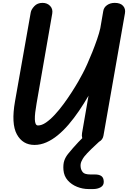

<svg xmlns="http://www.w3.org/2000/svg" viewBox="-20 -999 891 1336"><path d="M220 9.5Q137.5 9.5 97.2 -64.5Q57 -138.5 84.5 -294L194 -913Q197.5 -933 218.8 -956Q240 -979 276 -979Q308.5 -979 328.8 -957.8Q349 -936.5 343.5 -904.5L234.5 -279Q228.5 -245.5 225.2 -217.2Q222 -189 222.5 -168.8Q223 -148.5 228.2 -137.2Q233.5 -126 244.5 -126Q270.5 -126 300.2 -146.5Q330 -167 361.2 -200.8Q392.5 -234.5 422.2 -275Q452 -315.5 478.2 -356.2Q504.5 -397 524.5 -431.5Q544.5 -466 555 -487Q569 -513 586.8 -552.5Q604.5 -592 622.5 -637Q640.5 -682 655.5 -725.5Q670.5 -769 678 -803L698.5 -922Q702.5 -947.5 724.8 -963.2Q747 -979 778.5 -979Q817.5 -979 836.2 -958.5Q855 -938 849.5 -907L700 -55.5Q695 -27 671 -13.5Q647 0 621 0Q589 0 566.8 -18.2Q544.5 -36.5 551 -73.5L596 -333Q564 -278 529.5 -227.2Q495 -176.5 458 -133.2Q421 -90 382 -58Q343 -26 302.2 -8.2Q261.5 9.5 220 9.5ZM596.5 316.5Q555.5 316.5 516.5 301Q477.5 285.5 451.2 255.8Q425 226 421.5 183.5Q418.5 145 427.2 119Q436 93 455.5 69.5Q469 52.5 487.5 31.5Q506 10.5 525.2 -10Q544.5 -30.5 560.5 -46Q574 -59 590 -65.8Q606 -72.5 628 -72.5Q644.5 -72.5 661 -64.5Q677.5 -56.5 683.2 -43.5Q689 -30.5 672.5 -15.5Q647.5 7 615.8 37.8Q584 68.5 566 91Q555.5 104.5 546.8 123.8Q538 143 541.5 166Q544 184.5 556.5 199.8Q569 215 611 215H640.5Q670.5 215 686 226.5Q701.5 238 702 265.5Q702.5 291.5 680.5 304Q658.5 316.5 628 316.5Z"/></svg>

Font: Edu QLD Hand
Style: Regular
Weight: 400
Designer: Tina and Corey Anderson, Eben Sorkin
Foundry: Sorkin Type Co.
Version: Version 2.000